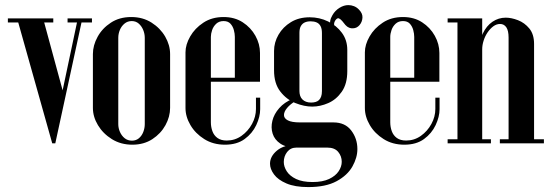

<svg xmlns="http://www.w3.org/2000/svg" viewBox="-20 -568 2185 761"><path d="M234.8 -185.8 150.8 -495H47.8L187 0H199.2ZM199.2 0 306.5 -495H288.5L214.5 -145.2ZM57.8 -479 49.5 -495H11.2V-479ZM191.2 -479V-495H150.8V-479ZM291.5 -479V-495H247.8V-479ZM344.5 -479V-495H304.5L300.8 -479Z M348.2 -140.5Q348.2 -105.2 368.2 -71.9Q388.2 -38.5 423.5 -16.5Q458.8 5.5 504.5 5.5Q550.2 5.5 583.9 -16.5Q617.5 -38.5 635.9 -72Q654.2 -105.5 654.2 -140.5V-353.8Q654.2 -389 634.8 -422.8Q615.2 -456.5 580.5 -478.5Q545.8 -500.5 500 -500.5Q453.5 -500.5 419.4 -478.1Q385.2 -455.8 366.8 -422Q348.2 -388.2 348.2 -353.8ZM448.8 -418Q448.8 -434.2 455 -449.2Q461.2 -464.2 473.4 -474.4Q485.5 -484.5 502.2 -484.5Q518.5 -484.5 530 -474.4Q541.5 -464.2 547.6 -449.2Q553.8 -434.2 553.8 -418V-76.2Q553.8 -60.2 548 -45.1Q542.2 -30 530.8 -20.2Q519.2 -10.5 503 -10.5Q486.2 -10.5 474.1 -20.2Q462 -30 455.4 -45.1Q448.8 -60.2 448.8 -76.2Z M715.2 -360.5Q715.2 -391.2 733.8 -423.5Q752.2 -455.8 786 -478.1Q819.8 -500.5 866.2 -500.5Q910 -500.5 942.1 -479.6Q974.2 -458.8 992.4 -426.1Q1010.5 -393.5 1010.5 -358.2V-244H910.8V-421.8Q910.8 -434.2 906.9 -448.9Q903 -463.5 893.5 -474Q884 -484.5 866.2 -484.5Q848.5 -484.5 837.1 -474Q825.8 -463.5 820.8 -448.9Q815.8 -434.2 815.8 -421.8V-83.2Q815.8 -65 821.8 -48.2Q827.8 -31.5 841.8 -21.2Q855.8 -11 878.8 -11Q911 -11 937.1 -29.5Q963.2 -48 978.9 -76.8Q994.5 -105.5 994.5 -136.2V-180.8H1011.2V-135.2Q1011.2 -105.5 995.8 -72.4Q980.2 -39.2 949.6 -16.9Q919 5.5 871.5 5.5Q824.8 5.5 789.5 -16.8Q754.2 -39 734.8 -72.2Q715.2 -105.5 715.2 -140ZM757.2 -244V-260H1005.5V-244Z M1066.2 -289.2V-365.8Q1066.2 -400 1083.9 -430.5Q1101.5 -461 1133 -480.2Q1164.5 -499.5 1207.5 -499.5Q1246.2 -499.5 1280.1 -483.1Q1314 -466.8 1335.2 -437.9Q1356.5 -409 1356.5 -370.2V-286.2Q1356.5 -235.5 1334.6 -204.4Q1312.8 -173.2 1281 -159.4Q1249.2 -145.5 1217.5 -145.5Q1185.8 -145.5 1150.5 -159.6Q1115.2 -173.8 1090.8 -205.5Q1066.2 -237.2 1066.2 -289.2ZM1166.8 -438V-207.2Q1166.8 -197.2 1169.6 -188.6Q1172.5 -180 1178.5 -174Q1184.5 -168 1193 -164.8Q1201.5 -161.5 1213 -161.5Q1223 -161.5 1231 -163.9Q1239 -166.2 1244.4 -171.5Q1249.8 -176.8 1252.9 -185.5Q1256 -194.2 1256 -207V-437Q1256 -454.2 1250.5 -464.5Q1245 -474.8 1235 -479.1Q1225 -483.5 1211.2 -483.5Q1197.5 -483.5 1187.8 -479Q1178 -474.5 1172.4 -464.5Q1166.8 -454.5 1166.8 -438ZM1153.8 17Q1114.5 17 1091.4 1.4Q1068.2 -14.2 1060.6 -38.4Q1053 -62.5 1059.6 -89.4Q1066.2 -116.2 1086.8 -139.5Q1107.2 -162.8 1139.8 -176L1152 -168Q1130 -154.8 1117.8 -140Q1105.5 -125.2 1105.5 -112.1Q1105.5 -99 1120.9 -90.9Q1136.2 -82.8 1169.5 -82.8H1301.5Q1347.8 -82.8 1372.1 -50.8Q1396.5 -18.8 1396.5 22.8Q1396.5 56.8 1376.8 91.9Q1357 127 1314.1 150.2Q1271.2 173.5 1201.8 173.5Q1149 173.5 1115.4 159.1Q1081.8 144.8 1066 123.2Q1050.2 101.8 1050.2 80.8Q1050.2 51.8 1077.8 28.8Q1105.2 5.8 1154.8 5.8V17Q1131.8 17 1118.2 34.2Q1104.8 51.5 1104.8 74Q1104.8 92.5 1116.6 111Q1128.5 129.5 1153.6 141.5Q1178.8 153.5 1218.8 153.5Q1258.8 153.5 1284.4 141.4Q1310 129.2 1322.2 110.8Q1334.5 92.2 1334.5 73.2Q1334.5 51 1320.4 34Q1306.2 17 1277.2 17ZM1320.8 -435 1309 -424.8Q1298.5 -441.8 1290.9 -462.9Q1283.2 -484 1297.8 -508.2Q1308 -526 1325.5 -536.9Q1343 -547.8 1360.8 -547.8Q1372 -547.8 1383 -543.5Q1394 -539.2 1402.5 -530.2Q1417.8 -514.8 1416.6 -497.8Q1415.5 -480.8 1405 -468.5Q1394.5 -456.2 1379.2 -455.8Q1372 -455 1364 -458.1Q1356 -461.2 1349 -469Q1344 -475.2 1337.2 -483.6Q1330.5 -492 1323.6 -495Q1316.8 -498 1309.2 -487.5Q1300.2 -474 1307 -460.6Q1313.8 -447.2 1320.8 -435Z M1426.2 -360.5Q1426.2 -391.2 1444.8 -423.5Q1463.2 -455.8 1497 -478.1Q1530.8 -500.5 1577.2 -500.5Q1621 -500.5 1653.1 -479.6Q1685.2 -458.8 1703.4 -426.1Q1721.5 -393.5 1721.5 -358.2V-244H1621.8V-421.8Q1621.8 -434.2 1617.9 -448.9Q1614 -463.5 1604.5 -474Q1595 -484.5 1577.2 -484.5Q1559.5 -484.5 1548.1 -474Q1536.8 -463.5 1531.8 -448.9Q1526.8 -434.2 1526.8 -421.8V-83.2Q1526.8 -65 1532.8 -48.2Q1538.8 -31.5 1552.8 -21.2Q1566.8 -11 1589.8 -11Q1622 -11 1648.1 -29.5Q1674.2 -48 1689.9 -76.8Q1705.5 -105.5 1705.5 -136.2V-180.8H1722.2V-135.2Q1722.2 -105.5 1706.8 -72.4Q1691.2 -39.2 1660.6 -16.9Q1630 5.5 1582.5 5.5Q1535.8 5.5 1500.5 -16.8Q1465.2 -39 1445.8 -72.2Q1426.2 -105.5 1426.2 -140ZM1468.2 -244V-260H1716.5V-244Z M1878.8 -17.5V-359.2Q1878.8 -404 1893.4 -434.8Q1908 -465.5 1931.9 -481.8Q1955.8 -498 1984.5 -498Q2006.8 -498 2032.9 -488Q2059 -478 2077.9 -455.2Q2096.8 -432.5 2096.8 -393.8V0H1995.8V-419Q1995.8 -446.5 1986.8 -459.8Q1977.8 -473 1962 -473Q1948 -473 1935.4 -463.8Q1922.8 -454.5 1912.6 -439.6Q1902.5 -424.8 1896.9 -407.1Q1891.2 -389.5 1891.2 -372.2V-17.5ZM1793.2 0V-495H1891.2V0ZM1891.2 0V-16H1925.8V0ZM1754.2 0V-16H1793.2V0ZM1754.2 -479V-495H1793.2V-479ZM2096.8 0V-16H2135.8V0ZM1961.2 0V-16H1995.8V0Z"/></svg>

Font: Emberly Black
Style: Regular
Weight: 900
Designer: Rajesh Rajput
Foundry: Rajesh Rajput
Version: Version 1.000